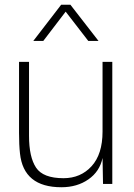

<svg xmlns="http://www.w3.org/2000/svg" viewBox="-20 -773 562 807"><path d="M238 14Q79 14 64 -128Q60 -164 60 -215V-513H102V-202Q102 -113 131.5 -68.5Q161 -24 247 -24Q319 -24 365 -74.5Q411 -125 411 -220V-513H452V0H413L411 -109Q399 -52 351.5 -19Q304 14 238 14ZM120 -601 237 -753H276L394 -601H351L256 -724L162 -601Z"/></svg>

Font: Nacelle UltraLight
Style: Regular
Weight: 200
Designer: Sora Sagano
Foundry: Sora Sagano
Version: Version 1.000;FEAKit 1.0